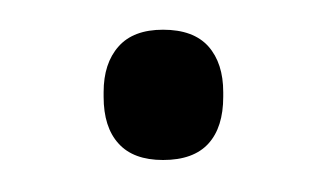

<svg xmlns="http://www.w3.org/2000/svg" viewBox="-20 -328 214 126"><path d="M87 -223Q67.5 -223 57.8 -233.8Q48 -244.5 48 -264.5V-267.5Q48 -286.5 57.8 -297.5Q67.5 -308.5 87 -308.5Q107 -308.5 116.8 -297.5Q126.5 -286.5 126.5 -267.5V-264.5Q126.5 -244.5 116.8 -233.8Q107 -223 87 -223Z"/></svg>

Font: Anek Telugu Light
Style: Regular
Weight: 300
Version: Version 1.003